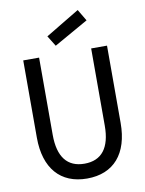

<svg xmlns="http://www.w3.org/2000/svg" viewBox="-104 -1048 858 1133"><g transform="rotate(-10 325.0 -481.5)"><path d="M278 -791 483 -907 442 -976 239 -854ZM74 -739V-276C74 -92 166 13 325 13C485 13 576 -92 576 -276V-739H481V-276C481 -144 428 -76 325 -76C222 -76 169 -144 169 -276V-739Z"/></g></svg>

Font: Involve Medium
Style: Regular
Weight: 500
Designer: Stefan Peev
Foundry: Context Ltd.
Version: Version 1.001